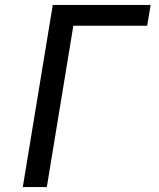

<svg xmlns="http://www.w3.org/2000/svg" viewBox="-20 -755 640 775"><path d="M72 0 193 -735H588L574 -651H276L169 0Z"/></svg>

Font: Iosevka Aile Medium
Style: Italic
Weight: 500
Italic angle: -9°
Designer: Belleve Invis
Foundry: Belleve Invis
Version: Version 31.1.0; ttfautohint (v1.8.4)